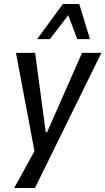

<svg xmlns="http://www.w3.org/2000/svg" viewBox="-20 -762 528 962"><path d="M51 180 159 -16 160 34 60 -497H156L209 -100H216L391 -497H488L155 180ZM166 -566 295 -742H377L431 -566H367L322 -686L230 -566Z"/></svg>

Font: Nunito Sans 7pt Condensed Medium
Style: Italic
Weight: 500
Width: 3
Italic angle: -9°
Designer: Vernon Adams
Foundry: Vernon Adams
Version: Version 3.101;gftools[0.9.27]